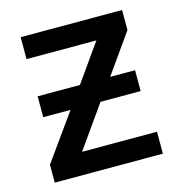

<svg xmlns="http://www.w3.org/2000/svg" viewBox="-86 -616 647 693"><g transform="rotate(-15 237.5 -269.5)"><path d="M431 -539V-464L327 -317H420V-239H270L159 -82H439V0H35V-67L158 -239H56V-317H214L313 -457H52V-539Z"/></g></svg>

Font: Noto Sans Medium
Style: Regular
Weight: 500
Designer: Monotype Design Team
Foundry: Monotype Imaging Inc.
Version: Version 2.007